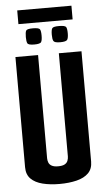

<svg xmlns="http://www.w3.org/2000/svg" viewBox="-58 -879 500 921"><g transform="rotate(-5 192.0 -418.5)"><path d="M191 5Q146 5 110 -4Q74 -13 53.5 -33.5Q33 -54 33 -89V-620H142V-123Q142 -112 146 -102Q150 -92 161 -86Q172 -80 191 -80Q212 -80 223 -86Q234 -92 238 -102.5Q242 -113 242 -123V-620H351V-89Q351 -54 330.5 -33.5Q310 -13 273.5 -4Q237 5 191 5ZM253 -672Q226 -672 221 -681Q216 -690 216 -711Q216 -734 221 -742Q226 -750 253 -750Q283 -750 288 -742Q293 -734 293 -711Q293 -690 287.5 -681Q282 -672 253 -672ZM128 -672Q100 -672 95.5 -681Q91 -690 91 -711Q91 -734 95.5 -742Q100 -750 128 -750Q157 -750 162 -742Q167 -734 167 -711Q167 -690 162 -681Q157 -672 128 -672ZM61 -776V-842H322V-776Z"/></g></svg>

Font: Smooch Sans Thin
Style: Bold
Weight: 700
Version: Version 1.010